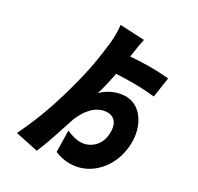

<svg xmlns="http://www.w3.org/2000/svg" viewBox="-129 -984 1258 1217"><g transform="rotate(15 500.0 -375.5)"><path d="M893 -596C810 -627 728 -649 625 -668L632 -684C641 -707 667 -765 682 -792L514 -846C511 -813 495 -755 482 -722C424 -575 383 -491 287 -331C227 -231 150 -121 57 -14L207 62C264 -8 338 -127 381 -192C418 -239 474 -293 546 -293C598 -293 651 -264 631 -178C611 -93 548 -58 494 -58C449 -58 410 -80 368 -113L331 37C379 75 437 95 495 95C626 95 748 -10 781 -164C806 -278 764 -424 610 -424C561 -424 514 -408 486 -390C508 -424 536 -476 567 -539C657 -521 759 -492 835 -462Z"/></g></svg>

Font: Noto Sans CJK Black
Style: Bold
Weight: 900
Designer: Ryoko NISHIZUKA (kana & ideographs); Paul D. Hunt (Latin, Greek & Cyrillic); Wenlong ZHANG (bopomofo); Sandoll Communica
Foundry: Adobe Systems Incorporated
Version: Version 1.000;PS 1;hotconv 1.0.78;makeotf.lib2.5.61930